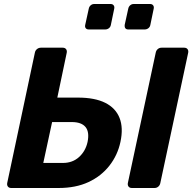

<svg xmlns="http://www.w3.org/2000/svg" viewBox="-20 -938 960 958"><path d="M36 0Q25 0 19.5 -7Q14 -14 16 -25L154 -675Q156 -686 164.5 -693Q173 -700 184 -700H293Q304 -700 309.5 -693Q315 -686 313 -675L266 -451H369Q453 -451 505 -425Q557 -399 576.5 -349.5Q596 -300 581 -230Q567 -164 526 -111.5Q485 -59 421.5 -29.5Q358 0 273 0ZM196 -125H294Q342 -125 374.5 -154.5Q407 -184 417 -230Q427 -280 406.5 -304.5Q386 -329 338 -329H240ZM638 0Q627 0 621.5 -7Q616 -14 618 -25L757 -675Q759 -686 767 -693Q775 -700 786 -700H899Q910 -700 915.5 -693Q921 -686 919 -675L780 -25Q778 -14 770 -7Q762 0 751 0ZM620 -791Q610 -791 605.5 -797Q601 -803 602 -813L620 -895Q622 -905 629.5 -911.5Q637 -918 647 -918H729Q739 -918 744 -911.5Q749 -905 747 -895L730 -813Q728 -803 720 -797Q712 -791 702 -791ZM423 -791Q413 -791 408 -797Q403 -803 405 -813L423 -895Q425 -905 432.5 -911.5Q440 -918 450 -918H532Q542 -918 547 -911.5Q552 -905 550 -895L533 -813Q531 -803 523 -797Q515 -791 505 -791Z"/></svg>

Font: Rubik SemiBold
Style: Italic
Weight: 600
Italic angle: -12°
Designer: Hubert and Fischer
Foundry: Hubert and Fischer
Version: Version 2.300;gftools[0.9.30]